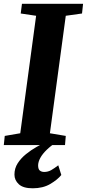

<svg xmlns="http://www.w3.org/2000/svg" viewBox="-27 -763 457 1010"><path d="M-7 0 -2 -48 79.5 -62 163 -680 82 -692 88.5 -743H410L404.5 -692L319 -680L235.5 -62L319 -48L315 0ZM145 227.5Q95 227.5 72 206.2Q49 185 49 155.5Q49 122.5 66 96Q83 69.5 109.5 48Q136 26.5 165.5 9.8Q195 -7 219.5 -19.5L246.5 -28L271.5 -16.5Q241 3.5 219 24.8Q197 46 185.5 66.8Q174 87.5 173.5 106.5Q173.5 127 182.5 134.2Q191.5 141.5 205.5 141.5Q225.5 141.5 242.5 131.8Q259.5 122 279.5 106.5L295.5 157.5Q276 182 237.5 204.8Q199 227.5 145 227.5Z"/></svg>

Font: Merriweather 20pt ExtraBold
Style: Italic
Weight: 800
Italic angle: -7.8°
Version: Version 2.101